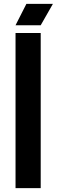

<svg xmlns="http://www.w3.org/2000/svg" viewBox="-20 -970 293 990"><path d="M60.1 0V-799.8H189.9V0ZM116.2 -950.2H252.9L189.9 -839.8H60.1Z"/></svg>

Font: Cooper Hewitt
Style: Semibold
Weight: 709
Designer: Village Type and Design LLC
Foundry: Cooper Hewitt Smithsonian Design Museum
Version: 1.000